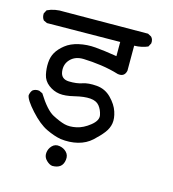

<svg xmlns="http://www.w3.org/2000/svg" viewBox="-95 -635 689 766"><g transform="rotate(15 250.0 -252.0)"><path d="M190.4 52.7Q178.7 51.8 165.5 39.1Q152.3 26.4 153.8 8.8Q155.3 -8.8 167.5 -21.5Q179.7 -34.2 197.8 -31.2Q215.8 -28.3 227.5 -16.1Q239.3 -3.9 236.8 15.1Q234.4 34.2 222.7 43.5Q210.9 52.7 190.4 52.7ZM194.3 -59.6Q167 -64.5 134.3 -80.1Q101.6 -95.7 64.9 -136.2Q28.3 -176.8 26.4 -195.3Q28.3 -208 35.2 -216.8Q45.9 -225.6 62.5 -223.6L77.1 -216.8Q114.3 -157.2 144 -141.6Q173.8 -126 194.8 -120.6Q215.8 -115.2 243.7 -121.1Q271.5 -127 298.8 -148.9Q326.2 -170.9 321.8 -192.4Q317.4 -213.9 305.2 -229Q293 -244.1 267.6 -246.1Q242.2 -248 204.6 -238.8Q167 -229.5 142.6 -232.9Q118.2 -236.3 97.7 -252Q77.1 -267.6 71.8 -292Q66.4 -316.4 67.9 -340.8Q69.3 -365.2 80.1 -383.8Q90.8 -402.3 112.3 -419.4Q133.8 -436.5 166.5 -443.8Q199.2 -451.2 234.9 -448.2Q270.5 -445.3 324.2 -436.5V-495.1L22.5 -492.2L7.8 -499Q-1 -509.8 0 -526.4L7.8 -541Q38.1 -555.7 77.1 -553.7L422.9 -555.7L437.5 -547.9Q447.3 -538.1 445.3 -521.5L437.5 -506.8Q414.1 -496.1 381.8 -495.1V-391.6Q376 -364.3 347.7 -369.1Q312.5 -379.9 273.9 -385.3Q235.4 -390.6 201.2 -391.6Q167 -392.6 147 -372.1Q127 -351.6 130.9 -321.3Q134.8 -291 167 -290Q199.2 -289.1 221.7 -296.9Q244.1 -304.7 279.3 -301.8Q314.5 -298.8 339.4 -273.4Q364.3 -248 373 -221.2Q381.8 -194.3 378.4 -173.3Q375 -152.3 360.4 -133.3Q345.7 -114.3 322.3 -92.8Q298.8 -71.3 265.6 -63Q232.4 -54.7 194.3 -59.6Z"/></g></svg>

Font: JasonHandwriting4
Style: Regular
Weight: 400
Version: Version 1.01.21